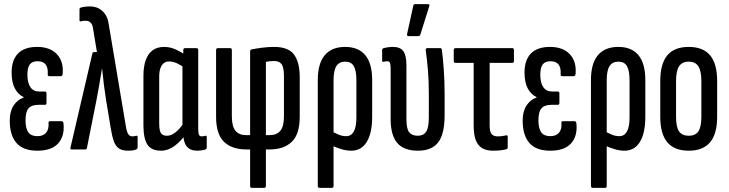

<svg xmlns="http://www.w3.org/2000/svg" viewBox="-20 -720 3511 925"><path d="M160 6Q92 6 59.5 -31Q27 -68 27 -140Q27 -183 45.5 -211.5Q64 -240 94 -250V-252Q67 -265 51.5 -294Q36 -323 36 -371Q36 -431 67 -462.5Q98 -494 159 -494Q221 -494 254 -459Q287 -424 282 -364Q281 -353 273 -353H217Q209 -353 210 -363Q214 -425 161 -425Q135 -425 123.5 -409.5Q112 -394 112 -360Q112 -321 126.5 -300Q141 -279 170 -279H197Q204 -279 204 -270V-225Q204 -215 197 -215H166Q132 -215 117.5 -198Q103 -181 103 -141Q103 -101 116.5 -82.5Q130 -64 160 -64Q188 -64 202 -80.5Q216 -97 214 -127Q212 -136 221 -136H277Q285 -136 286 -125Q292 -65 260.5 -29.5Q229 6 160 6Z M596 6Q571 6 554.5 -4Q538 -14 529 -38Q520 -62 514 -100L491 -238Q485 -278 480.5 -312Q476 -346 472 -388H471Q464 -346 458.5 -312.5Q453 -279 445 -239L399 -8Q398 0 391 0H325Q317 0 320 -11L425 -462Q426 -469 433 -469H447L429 -578Q427 -600 417.5 -610Q408 -620 394 -620Q387 -620 381 -619.5Q375 -619 369 -617Q363 -616 363 -623V-674Q363 -682 368 -683Q387 -689 413 -689Q437 -689 455.5 -679.5Q474 -670 487 -651Q500 -632 504 -602L587 -108Q591 -84 598 -73.5Q605 -63 618 -63Q625 -63 637 -66Q643 -68 643 -59V-11Q643 -4 638 -1Q628 4 616.5 5Q605 6 596 6Z M756 6Q709 6 690 -23.5Q671 -53 671 -117V-355Q671 -399 682 -430Q693 -461 715 -477.5Q737 -494 771 -494Q800 -494 828 -481Q856 -468 873 -455L868 -394Q850 -407 831.5 -415.5Q813 -424 794 -424Q780 -424 769.5 -416Q759 -408 753 -392Q747 -376 747 -350V-126Q747 -91 755.5 -78.5Q764 -66 784 -66Q806 -66 827.5 -84Q849 -102 869 -133L877 -76Q852 -40 821 -17Q790 6 756 6ZM930 6Q863 6 863 -76V-96L859 -100V-415L863 -440V-478Q863 -488 871 -488H927Q935 -488 935 -478V-98Q935 -79 938.5 -71Q942 -63 952 -63Q957 -63 962 -64Q967 -65 970 -66Q976 -67 976 -59V-9Q976 -2 968 1Q949 6 930 6Z M1192 185Q1185 185 1185 175V0H1167Q1098 0 1059.5 -36.5Q1021 -73 1021 -158V-478Q1021 -488 1029 -488H1090Q1097 -488 1097 -478V-159Q1097 -111 1114.5 -90Q1132 -69 1165 -69H1185V-471Q1185 -480 1192 -482Q1212 -486 1241.5 -490Q1271 -494 1300 -494Q1370 -494 1397 -456.5Q1424 -419 1424 -349V-158Q1424 -73 1385.5 -36.5Q1347 0 1279 0H1261V175Q1261 185 1253 185ZM1261 -69H1280Q1313 -69 1330.5 -90Q1348 -111 1348 -159V-352Q1348 -396 1336.5 -411Q1325 -426 1302 -426Q1289 -426 1279 -425Q1269 -424 1261 -422Z M1519 185Q1511 185 1511 175V-334Q1511 -414 1544.5 -454Q1578 -494 1643 -494Q1707 -494 1740 -454Q1773 -414 1773 -334V-157Q1773 -79 1747 -36.5Q1721 6 1673 6Q1650 6 1626 -1Q1602 -8 1576 -20V-88Q1592 -80 1610 -72Q1628 -64 1648 -64Q1672 -64 1684.5 -86.5Q1697 -109 1697 -154V-333Q1697 -380 1684.5 -401.5Q1672 -423 1643 -423Q1614 -423 1600.5 -401.5Q1587 -380 1587 -333V175Q1587 185 1580 185Z M1993 6Q1926 6 1894 -31Q1862 -68 1862 -147V-389Q1862 -409 1859 -417Q1856 -425 1845 -425Q1841 -425 1836 -424Q1831 -423 1827 -422Q1821 -421 1821 -428V-478Q1821 -487 1829 -488Q1839 -491 1850.5 -492.5Q1862 -494 1873 -494Q1909 -494 1923.5 -473Q1938 -452 1938 -406V-146Q1938 -99 1951.5 -82.5Q1965 -66 1993 -66Q2020 -66 2033 -85.5Q2046 -105 2046 -156V-268Q2046 -332 2041.5 -384Q2037 -436 2031 -478Q2030 -488 2038 -488H2101Q2108 -488 2109 -479Q2114 -440 2118 -385Q2122 -330 2122 -266V-164Q2122 -74 2091 -34Q2060 6 1993 6ZM1948 -546Q1940 -546 1941 -555L1971 -692Q1972 -700 1981 -700H2042Q2052 -700 2048 -690L2005 -553Q2002 -546 1994 -546Z M2356 6Q2323 6 2302.5 -6.5Q2282 -19 2272 -45.5Q2262 -72 2262 -115V-417H2174Q2166 -417 2166 -427V-478Q2166 -488 2174 -488H2449Q2456 -488 2456 -478V-427Q2456 -417 2449 -417H2339V-115Q2339 -85 2348.5 -74Q2358 -63 2378 -63Q2389 -63 2400 -64.5Q2411 -66 2419 -68Q2426 -70 2426 -60V-10Q2426 -3 2419 -1Q2409 2 2393 4Q2377 6 2356 6Z M2631 6Q2563 6 2530.5 -31Q2498 -68 2498 -140Q2498 -183 2516.5 -211.5Q2535 -240 2565 -250V-252Q2538 -265 2522.5 -294Q2507 -323 2507 -371Q2507 -431 2538 -462.5Q2569 -494 2630 -494Q2692 -494 2725 -459Q2758 -424 2753 -364Q2752 -353 2744 -353H2688Q2680 -353 2681 -363Q2685 -425 2632 -425Q2606 -425 2594.5 -409.5Q2583 -394 2583 -360Q2583 -321 2597.5 -300Q2612 -279 2641 -279H2668Q2675 -279 2675 -270V-225Q2675 -215 2668 -215H2637Q2603 -215 2588.5 -198Q2574 -181 2574 -141Q2574 -101 2587.5 -82.5Q2601 -64 2631 -64Q2659 -64 2673 -80.5Q2687 -97 2685 -127Q2683 -136 2692 -136H2748Q2756 -136 2757 -125Q2763 -65 2731.5 -29.5Q2700 6 2631 6Z M2835 185Q2827 185 2827 175V-334Q2827 -414 2860.5 -454Q2894 -494 2959 -494Q3023 -494 3056 -454Q3089 -414 3089 -334V-157Q3089 -79 3063 -36.5Q3037 6 2989 6Q2966 6 2942 -1Q2918 -8 2892 -20V-88Q2908 -80 2926 -72Q2944 -64 2964 -64Q2988 -64 3000.5 -86.5Q3013 -109 3013 -154V-333Q3013 -380 3000.5 -401.5Q2988 -423 2959 -423Q2930 -423 2916.5 -401.5Q2903 -380 2903 -333V175Q2903 185 2896 185Z M3298 6Q3229 6 3195 -34.5Q3161 -75 3161 -157V-330Q3161 -413 3195 -453.5Q3229 -494 3298 -494Q3367 -494 3401 -453.5Q3435 -413 3435 -330V-157Q3435 -75 3401 -34.5Q3367 6 3298 6ZM3298 -66Q3330 -66 3344.5 -87Q3359 -108 3359 -158V-328Q3359 -378 3344.5 -400.5Q3330 -423 3298 -423Q3266 -423 3251.5 -400.5Q3237 -378 3237 -328V-158Q3237 -108 3251.5 -87Q3266 -66 3298 -66Z"/></svg>

Font: Sofia Sans Extra Condensed Medium
Style: Regular
Weight: 500
Version: Version 4.100